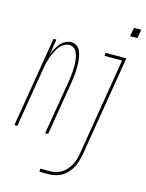

<svg xmlns="http://www.w3.org/2000/svg" viewBox="-167 -775 811 1069"><g transform="rotate(15 238.5 -240.0)"><path d="M460 -645 469 -695H511L502 -645ZM-34 0 52 -520H69L54 -429Q60 -447 69 -463.5Q78 -480 90 -494.5Q102 -509 119 -518.5Q136 -528 153 -528Q169 -528 182.5 -519.5Q196 -511 203 -497.5Q210 -484 213.5 -468.5Q217 -453 218.5 -437Q220 -421 220 -405Q220 -389 219 -372.5Q218 -356 215.5 -339.5Q213 -323 211 -307L160 0H143L195 -310Q197 -324 199 -339Q201 -354 202 -368.5Q203 -383 203.5 -397.5Q204 -412 202.5 -426.5Q201 -441 198.5 -454.5Q196 -468 190 -481Q184 -494 172.5 -502Q161 -510 146 -510Q133 -510 120 -503.5Q107 -497 97 -486Q87 -475 80 -462.5Q73 -450 67 -437.5Q61 -425 56.5 -411.5Q52 -398 48.5 -385Q45 -372 42.5 -358.5Q40 -345 38 -332L-17 0ZM168 215V197H221Q238 197 255.5 193Q273 189 289 179.5Q305 170 317.5 155.5Q330 141 338.5 125Q347 109 352 92Q357 75 360 57L452 -502H351L352 -520H472L376 60Q372 79 366.5 98.5Q361 118 351.5 136Q342 154 328 169.5Q314 185 296 195.5Q278 206 258.5 210.5Q239 215 220 215Z"/></g></svg>

Font: Iosevka SS04 Thin Oblique
Style: Regular
Weight: 100
Italic angle: -9°
Monospace: yes
Designer: Belleve Invis
Foundry: Belleve Invis
Version: Version 19.0.0; ttfautohint (v1.8.4)